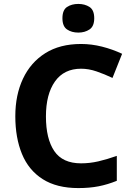

<svg xmlns="http://www.w3.org/2000/svg" viewBox="-20 -948 677 978"><path d="M393 -598Q306 -598 260 -533Q214 -468 214 -355Q214 -241 256.5 -178.5Q299 -116 393 -116Q437 -116 480.5 -126Q524 -136 575 -154V-27Q528 -8 482 1Q436 10 379 10Q269 10 197.5 -35.5Q126 -81 92 -163.5Q58 -246 58 -356Q58 -464 97 -547Q136 -630 210.5 -677Q285 -724 393 -724Q446 -724 499.5 -710.5Q553 -697 602 -674L553 -551Q513 -570 472.5 -584Q432 -598 393 -598ZM379 -928Q412 -928 436 -912.5Q460 -897 460 -855Q460 -814 436 -798Q412 -782 379 -782Q345 -782 321.5 -798Q298 -814 298 -855Q298 -897 321.5 -912.5Q345 -928 379 -928Z"/></svg>

Font: Noto IKEA Simplified Chinese
Style: Bold
Weight: 700
Designer: Monotype Design Team
Foundry: Monotype Imaging Inc.
Version: Version 1.100